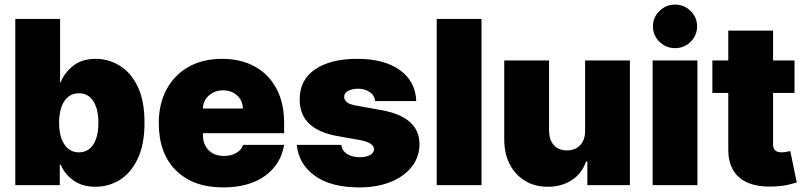

<svg xmlns="http://www.w3.org/2000/svg" viewBox="-20 -810 3526 840"><path d="M46.9 0V-727.3H242.9V-450.3H245.7Q261.7 -491.8 300.1 -522.2Q338.4 -552.6 399.1 -552.6Q453.1 -552.6 502 -523.8Q550.8 -495 581.5 -433.2Q612.2 -371.4 612.2 -272.7Q612.2 -178.3 582.9 -116.1Q553.6 -54 504.8 -23.4Q456 7.1 397.7 7.1Q340.2 7.1 301.5 -20.4Q262.8 -47.9 245.7 -89.5H241.5V0ZM238.6 -272.7Q238.6 -213.1 261.7 -178.3Q284.8 -143.5 325.3 -143.5Q365.8 -143.5 388.1 -177.7Q410.5 -212 410.5 -272.7Q410.5 -333.5 388.1 -367.7Q365.8 -402 325.3 -402Q284.8 -402 261.7 -367.7Q238.6 -333.5 238.6 -272.7Z M956 9.9Q824.9 9.9 749.8 -64.5Q674.7 -138.8 674.7 -271.3Q674.7 -355.8 708.8 -419Q742.9 -482.2 805 -517.4Q867.2 -552.6 951.7 -552.6Q1034.1 -552.6 1095 -518.8Q1155.9 -485.1 1189.5 -422.4Q1223 -359.7 1223 -272.7V-227.3H867.9V-218.8Q867.9 -179.3 892.2 -153.6Q916.5 -127.8 960.2 -127.8Q990.4 -127.8 1013 -140.4Q1035.5 -153.1 1044 -176.1H1223Q1209.2 -90.9 1139.4 -40.5Q1069.6 9.9 956 9.9ZM867.9 -335.2H1042.6Q1041.9 -370.4 1017.2 -392.6Q992.5 -414.8 956 -414.8Q920.1 -414.8 894.4 -392.8Q868.6 -370.7 867.9 -335.2Z M1801.1 -367.9H1620.7Q1618.6 -393.1 1597.3 -407.5Q1576 -421.9 1546.9 -421.9Q1521.7 -421.9 1503.6 -412.6Q1485.4 -403.4 1485.8 -386.4Q1485.4 -374.3 1496.3 -364Q1507.1 -353.7 1538.4 -348L1649.1 -328.1Q1814.3 -298.3 1815.3 -180.4Q1815 -122.2 1780.7 -79.4Q1746.4 -36.6 1687.3 -13.3Q1628.2 9.9 1552.6 9.9Q1427.6 9.9 1357.1 -41.2Q1286.6 -92.3 1278.4 -176.1H1473Q1476.9 -150.2 1498.8 -136.2Q1520.6 -122.2 1554 -122.2Q1581 -122.2 1598.5 -131.4Q1616.1 -140.6 1616.5 -157.7Q1615.4 -186.1 1554 -197.4L1457.4 -214.5Q1290.1 -244 1291.2 -375Q1290.8 -460.2 1358.3 -506.4Q1425.8 -552.6 1542.6 -552.6Q1660.9 -552.6 1729.2 -503.6Q1797.6 -454.5 1801.1 -367.9Z M2086.6 -727.3V0H1890.6V-727.3Z M2539.8 -238.6V-545.5H2735.8V0H2549.7V-103.7H2544Q2526.3 -51.5 2481.9 -22.2Q2437.5 7.1 2376.4 7.1Q2319.2 7.1 2276.5 -19.2Q2233.7 -45.5 2210 -91.6Q2186.4 -137.8 2186.1 -197.4V-545.5H2382.1V-238.6Q2382.5 -198.2 2402.9 -175.1Q2423.3 -152 2460.2 -152Q2496.8 -152 2518.5 -175.1Q2540.1 -198.2 2539.8 -238.6Z M2835.2 0V-545.5H3031.2V0ZM2933.2 -599.4Q2893.5 -599.4 2865.1 -627.3Q2836.6 -655.2 2836.6 -694.6Q2836.6 -734 2865.1 -761.9Q2893.5 -789.8 2933.2 -789.8Q2973.4 -789.8 3001.6 -761.9Q3029.8 -734 3029.8 -694.6Q3029.8 -655.2 3001.6 -627.3Q2973.4 -599.4 2933.2 -599.4Z M3456 -545.5V-403.4H3362.2V-177.6Q3362.2 -143.5 3399.1 -143.5Q3408 -143.5 3419.9 -145.6Q3431.8 -147.7 3437.5 -149.1L3465.9 -11.4Q3452.8 -7.5 3428.4 -1.8Q3404.1 3.9 3370.7 5.7Q3269.2 11.4 3217.2 -31.1Q3165.1 -73.5 3166.2 -159.1V-403.4H3096.6V-545.5H3166.2V-676.1H3362.2V-545.5Z"/></svg>

Font: Inter UI Black
Style: Regular
Weight: 900
Designer: Rasmus Andersson
Foundry: rsms
Version: 3.2;8d6f07862